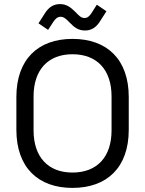

<svg xmlns="http://www.w3.org/2000/svg" viewBox="-20 -904 709 938"><path d="M334 14C502 14 609 -85 609 -270V-430C609 -615 502 -714 334 -714C167 -714 60 -615 60 -430V-270C60 -85 167 14 334 14ZM144 -267V-433C144 -562 214 -639 334 -639C455 -639 525 -562 525 -433V-267C525 -138 455 -61 334 -61C214 -61 144 -138 144 -267ZM168 -790 215 -758 241 -798C250 -811 260 -822 276 -822C291 -822 302 -813 319 -795C345 -768 364 -755 396 -755C430 -755 452 -774 468 -799L500 -849L453 -881L427 -840C418 -827 409 -816 393 -816C377 -816 367 -826 350 -844C324 -870 304 -884 273 -884C238 -884 216 -865 200 -840Z"/></svg>

Font: Meta Space
Style: Regular
Weight: 400
Designer: Meta Pool / Florian Karsten
Foundry: Meta Pool / Florian Karsten
Version: Version 2.000;Glyphs 3.1.1 (3137)